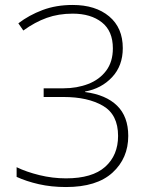

<svg xmlns="http://www.w3.org/2000/svg" viewBox="-20 -744 610 774"><path d="M475 -550Q475 -479 432 -433Q389 -387 323 -375V-373Q407 -362 452 -318Q497 -274 497 -196Q497 -106 433.5 -48Q370 10 246 10Q187 10 136.5 -1.5Q86 -13 47 -31V-70Q86 -51 139 -38Q192 -25 246 -25Q352 -25 404 -71.5Q456 -118 456 -196Q456 -282 395 -317.5Q334 -353 236 -353H156V-388H236Q290 -388 335.5 -405.5Q381 -423 408 -459Q435 -495 435 -549Q435 -619 390.5 -654Q346 -689 273 -689Q216 -689 168.5 -672Q121 -655 74 -621L54 -650Q97 -683 151.5 -703.5Q206 -724 273 -724Q365 -724 420 -678Q475 -632 475 -550Z"/></svg>

Font: Noto Sans ExtraLight
Style: Regular
Weight: 200
Designer: Monotype Design Team
Foundry: Monotype Imaging Inc.
Version: Version 2.007